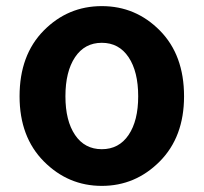

<svg xmlns="http://www.w3.org/2000/svg" viewBox="-20 -594 666 628"><path d="M44 -279Q44 -414 123 -494Q202 -574 313 -574Q424 -574 503 -494Q582 -414 582 -279Q582 -146 502.5 -66Q423 14 313 14Q203 14 123.5 -66Q44 -146 44 -279ZM432 -279Q432 -360 400.5 -407Q369 -454 313 -454Q257 -454 225.5 -407Q194 -360 194 -279Q194 -199 225.5 -152.5Q257 -106 313 -106Q369 -106 400.5 -152.5Q432 -199 432 -279Z"/></svg>

Font: Noto Sans Korean Bold
Style: Bold
Weight: 700
Designer: Ryoko NISHIZUKA  (kana & ideographs); Paul D. Hunt (Latin, Greek & Cyrillic); Wenlong ZHANG  (bopomofo); Sandoll Communi
Foundry: Adobe Systems Incorporated
Version: Version 1.000;PS 1;hotconv 1.0.78;makeotf.lib2.5.61930